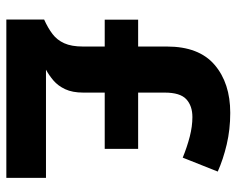

<svg xmlns="http://www.w3.org/2000/svg" viewBox="-92 -672 764 621"><g transform="rotate(90 290.5 -362.0)"><path d="M345.6 -724.2Q399.4 -724.2 447.6 -712.8Q495.9 -701.4 535.4 -683.8L490.4 -570.5Q456.1 -584.5 422.7 -593.2Q389.2 -601.8 359.2 -601.8Q322.9 -601.8 301.5 -582.1Q280 -562.3 280 -512.2V-426.3H462V-318.2H280V-248.9Q280 -213.8 269 -190.4Q258 -166.9 240.9 -152.4Q223.9 -138 205.9 -128.2H555.7V0H43.6V-122.2Q71.4 -134.7 90.6 -149.4Q109.9 -164 120.4 -187.3Q131 -210.7 131 -247.9V-318.2H44.2V-426.3H131V-519.4Q131 -623 190.2 -673.6Q249.3 -724.2 345.6 -724.2Z"/></g></svg>

Font: Noto Sans Meetei Mayek
Style: Regular
Weight: 400
Designer: Monotype Design Team and Neelakash Kshetrimayum
Foundry: Monotype Imaging Inc.
Version: Version 2.002